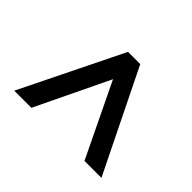

<svg xmlns="http://www.w3.org/2000/svg" viewBox="-132 -728 808 808"><g transform="rotate(-45 272.0 -323.5)"><path d="M44.9 -64V-165L373 -323.2L44.9 -481V-583L499 -359.9V-287.1Z"/></g></svg>

Font: Prompt
Style: Regular
Weight: 400
Designer: Katatrad Team
Foundry: CadsonDemak
Version: Version 1.000;PS 001.000;hotconv 1.0.88;makeotf.lib2.5.64775